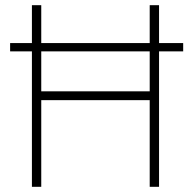

<svg xmlns="http://www.w3.org/2000/svg" viewBox="-20 -720 736 740"><path d="M19 -522V-554H103V-700H139V-554H557V-700H593V-554H686V-522H593V0H557V-334H139V0H103V-522ZM139 -368H557V-522H139Z"/></svg>

Font: TitilliumText22L Th
Style: Thin
Weight: 100
Designer: Campivisivi
Foundry: Campivisivi
Version: 1.000